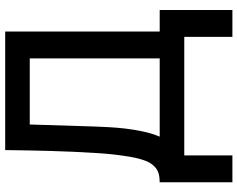

<svg xmlns="http://www.w3.org/2000/svg" viewBox="-110 -638 937 758"><g transform="rotate(-90 359.0 -258.5)"><path d="M19 190V-97Q57 -97 76 -113Q95 -129 104 -154Q113 -178 118.5 -209Q124 -240 128 -274Q132 -308 134 -342Q140 -435 142.5 -526Q145 -617 146 -707H614V-97H699V190H593V0H125V190ZM199 -97H508V-610H247L239 -353Q238 -330 236.5 -299Q235 -268 231 -233.5Q227 -199 219.5 -163.5Q212 -128 199 -97Z"/></g></svg>

Font: Onest Medium
Style: Regular
Weight: 500
Designer: Dmitri Voloshin, Andrey Kudryavtsev
Foundry: Dmitri Voloshin, Andrey Kudryavtsev
Version: Version 1.000;gftools[0.9.33]